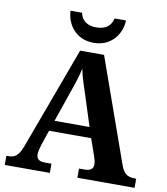

<svg xmlns="http://www.w3.org/2000/svg" viewBox="-98 -1009 949 1091"><g transform="rotate(10 376.5 -464.0)"><path d="M380 -771C485 -771 538 -853 540 -928H474C463 -880 429 -860 380 -860C331 -860 297 -880 286 -928H220C222 -853 275 -771 380 -771ZM4 0H264V-53H226C192 -53 177 -66 177 -92C177 -108 184 -133 189 -149L218 -235H461L496 -135C500 -124 505 -107 505 -91C505 -63 485 -53 456 -53H423V0H753V-53H741C703 -53 680 -69 664 -114L451 -714H313L96 -126C74 -66 52 -53 16 -53H4ZM239 -296 304 -485C320 -530 333 -570 343 -615C352 -569 367 -525 382 -480L441 -296Z"/></g></svg>

Font: Noto Serif Malayalam
Style: Bold
Weight: 700
Designer: Indian type Foundry, Jelle Bosma, Monotype Design Team
Foundry: Monotype Imaging Inc.
Version: Version 2.104